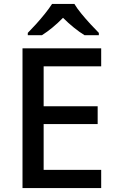

<svg xmlns="http://www.w3.org/2000/svg" viewBox="-20 -961 597 981"><path d="M497 0H95V-714H497V-622H203V-418H479V-327H203V-93H497ZM360 -941Q373 -919 395.5 -891.5Q418 -864 442.5 -837.5Q467 -811 485 -793V-781H412Q386 -797 357.5 -820Q329 -843 302 -870Q248 -815 194 -781H122V-793Q141 -812 164.5 -838Q188 -864 210 -891.5Q232 -919 246 -941Z"/></svg>

Font: Noto Sans Bengali Medium
Style: Regular
Weight: 500
Designer: Jelle Bosma - Monotype Design Team
Foundry: Monotype Imaging Inc.
Version: Version 2.003; ttfautohint (v1.8.4.7-5d5b)